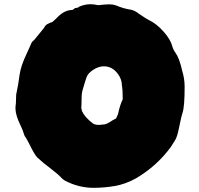

<svg xmlns="http://www.w3.org/2000/svg" viewBox="-20 -857 949 915"><path d="M425.8 38.1Q354.5 38.1 289.6 3.9Q278.3 -2.4 269 -13.2Q259.8 -23.9 222.2 -53.2Q188.5 -78.1 157.7 -106.4Q142.6 -122.6 118.7 -172.9Q102.5 -203.1 100.6 -204.6Q98.6 -206.1 95.2 -214.8Q89.8 -234.9 77.6 -259.8Q53.7 -308.1 53.7 -340.8Q53.7 -352.1 55.7 -364.3L57.1 -406.2Q67.4 -452.6 73.2 -500Q79.1 -543.5 108.4 -604Q117.7 -623.5 126 -643.1Q131.3 -658.7 142.1 -665.5L189.5 -723.6Q195.8 -736.8 206.5 -742.7Q217.3 -748.5 230 -752.4Q247.6 -768.1 256.8 -777.8Q289.1 -809.6 325.7 -809.6L338.4 -818.8Q351.6 -818.8 358.4 -825.7Q384.8 -836.9 411.1 -836.9Q427.2 -836.9 443.8 -833L452.1 -832.5Q458 -832.5 464.4 -834Q472.7 -835.4 502 -836.4Q518.1 -836.4 532.2 -831.5Q567.9 -815.9 606.9 -810.1Q624 -805.7 640.6 -792.5Q647.5 -787.6 654.3 -783.2Q661.1 -778.8 667 -774.9Q678.7 -767.1 690.9 -760.7Q726.6 -743.7 760 -705.8Q793.5 -668 801.3 -635.7Q805.7 -620.1 815.9 -606Q834.5 -581.1 848.1 -520.5Q859.9 -481.9 859.9 -444.3Q859.9 -349.1 850.1 -320.3Q844.2 -303.2 834.2 -252.9Q824.2 -202.6 814.5 -189Q809.6 -181.6 805.7 -174.8Q800.8 -166 794.9 -157.7Q728 -65.9 628.4 -7.3Q578.6 20.5 527.8 29.3Q477.1 38.1 425.8 38.1ZM453.1 -261.7 471.7 -263.7Q486.8 -264.2 502.9 -275.1Q519 -286.1 533.2 -292.5L542.5 -313.5Q551.3 -356 564.9 -383.8Q564.9 -428.2 561 -449.2Q561 -479.5 541 -505.9Q514.6 -541 474.6 -541Q450.7 -541 425.5 -525.1Q400.4 -509.3 393.1 -490.2Q386.7 -473.6 377.4 -440.9Q369.1 -415.5 369.1 -397.2Q369.1 -378.9 368.2 -356.9Q367.2 -347.2 367.2 -341.3Q370.1 -336.9 370.1 -328.6Q384.8 -296.9 422.9 -268.6Q432.6 -261.7 453.1 -261.7Z"/></svg>

Font: Kaph
Style: Regular
Weight: 400
Designer: GGBotNet
Foundry: f0n7.com
Version: 1.10